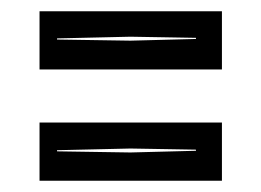

<svg xmlns="http://www.w3.org/2000/svg" viewBox="-20 -439 463 340"><path d="M50 -316V-419H373V-316ZM211 -367 327 -370V-372L211 -374L81 -371V-369ZM50 -119V-222H373V-119ZM211 -169 327 -172V-174L211 -176L81 -173V-171Z"/></svg>

Font: Alumni Sans Inline One
Style: Regular
Weight: 400
Designer: Robert E. Leuschke
Foundry: Robert E. Leuschke
Version: Version 1.100; ttfautohint (v1.8.3)